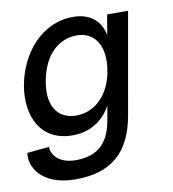

<svg xmlns="http://www.w3.org/2000/svg" viewBox="-87 -588 788 876"><g transform="rotate(-10 307.0 -150.0)"><path d="M194 216C360 216 449 137 479 -29L562 -500H465L449 -407C437 -473 389 -516 309 -516C163 -516 61 -391 35 -248C10 -105 69 16 215 16C296 16 359 -25 394 -91L381 -19C360 97 292 130 209 130C126 130 97 79 99 49L-3 59C-14 115 30 216 194 216ZM136 -248C159 -375 233 -430 311 -430C381 -430 437 -379 424 -263L418 -228C392 -118 318 -70 247 -70C174 -70 114 -121 136 -248Z"/></g></svg>

Font: Uncut Sans Medium
Style: Italic
Weight: 500
Italic angle: -10°
Designer: Kasper Nordkvist
Foundry: Uncut Type
Version: Version 1.111;FEAKit 1.0